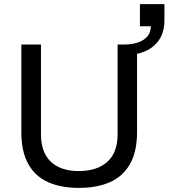

<svg xmlns="http://www.w3.org/2000/svg" viewBox="-20 -903 821 935"><path d="M363.8 12Q276.5 12 213.8 -16.1Q151.1 -44.2 117.5 -104.6Q83.9 -165 83.9 -259.5V-686H179.5V-249.7Q179.5 -160.2 227.9 -115.1Q276.3 -70 363.8 -70Q452.6 -70 502.7 -115.1Q552.8 -160.2 552.8 -249.7V-686H647.4V-259.5Q647.4 -165 613.3 -104.6Q579.2 -44.2 515.9 -16.1Q452.5 12 363.8 12ZM579.3 -633.9V-686Q643.8 -686 679.1 -709.3Q714.5 -732.6 714.5 -775.1H661.4V-882.9H780.8V-805Q780.8 -723 727.8 -678.5Q674.8 -633.9 579.3 -633.9Z"/></svg>

Font: Archivo Variable SemiBold
Style: Regular
Weight: 600
Designer: Hector Gatti
Foundry: Omnibus-Type
Version: Version 2.001